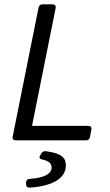

<svg xmlns="http://www.w3.org/2000/svg" viewBox="-20 -644 503 881"><path d="M157.2 -610.4 38.1 -16.6C36.1 -5.9 42 0 52.7 0H375C383.8 0 390.6 -4.9 392.6 -13.7L399.4 -49.8C401.4 -60.5 395.5 -66.4 384.8 -66.4H127L235.4 -607.4C237.3 -618.2 231.4 -624 220.7 -624H174.8C166 -624 159.2 -619.1 157.2 -610.4ZM99.6 193.4V202.1C99.6 211.9 105.5 217.8 116.2 216.8C213.9 210.9 282.2 177.7 282.2 115.2C282.2 81.1 264.6 59.6 190.4 49.8C180.7 48.8 174.8 52.7 169.9 59.6L164.1 69.3C158.2 79.1 162.1 85.9 173.8 87.9C203.1 93.8 216.8 105.5 216.8 125C216.8 152.3 184.6 172.9 115.2 176.8C105.5 177.7 99.6 183.6 99.6 193.4Z"/></svg>

Font: Ed Sans Neue
Style: Italic
Weight: 400
Italic angle: -11°
Designer: Stephen Hutchings
Version: Version 1.004;PS 001.004;hotconv 1.0.88;makeotf.lib2.5.64775